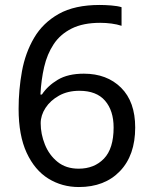

<svg xmlns="http://www.w3.org/2000/svg" viewBox="-20 -744 612 774"><path d="M55 -305Q55 -382 68.5 -456.5Q82 -531 117.5 -591.5Q153 -652 217 -688Q281 -724 382 -724Q403 -724 428.5 -722Q454 -720 470 -715V-640Q452 -646 429.5 -649Q407 -652 384 -652Q315 -652 269 -629Q223 -606 196.5 -566Q170 -526 158 -474Q146 -422 143 -363H149Q172 -398 213 -422.5Q254 -447 318 -447Q411 -447 468 -390.5Q525 -334 525 -230Q525 -118 463.5 -54Q402 10 298 10Q230 10 175 -24Q120 -58 87.5 -128Q55 -198 55 -305ZM297 -64Q360 -64 399 -104.5Q438 -145 438 -230Q438 -298 403.5 -338Q369 -378 300 -378Q253 -378 218 -358.5Q183 -339 163.5 -309Q144 -279 144 -247Q144 -204 161 -161.5Q178 -119 212 -91.5Q246 -64 297 -64Z"/></svg>

Font: Noto Sans Buhid
Style: Regular
Weight: 400
Designer: Monotype Design Team
Foundry: Monotype Imaging Inc.
Version: Version 2.001